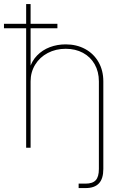

<svg xmlns="http://www.w3.org/2000/svg" viewBox="-67 -748 608 972"><path d="M87.9 0H65.4V-727.5H87.9V-398.4H82Q93.3 -439 120.6 -467Q147.9 -495.1 185.5 -509.3Q223.1 -523.4 265.6 -523.4Q320.8 -523.4 364.3 -499.8Q407.7 -476.1 431.9 -433.6Q456.1 -391.1 456.1 -335.9V0H433.6V-335.9Q433.6 -384.8 412.4 -422.4Q391.1 -460 353 -480.5Q314.9 -501 265.6 -501Q215.3 -501 174.8 -479.7Q134.3 -458.5 111.1 -420.7Q87.9 -382.8 87.9 -335.9ZM-46.9 -627.4H223.6V-605H-46.9ZM331.1 204.1V181.6H366.2Q401.9 181.6 417.7 164.3Q433.6 147 433.6 107.4V0H456.1V107.4Q456.1 156.7 433.8 180.4Q411.6 204.1 366.2 204.1Z"/></svg>

Font: Intratopia Thin
Style: Regular
Weight: 100
Designer: Rasmus Andersson
Foundry: rsms
Version: Version 3.000;Glyphs 3.2.3 (3260)